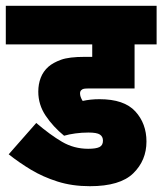

<svg xmlns="http://www.w3.org/2000/svg" viewBox="-20 -642 560 662"><path d="M285 -185Q262 -185 240 -182Q218 -179 201 -174Q163 -205 137.5 -243Q112 -281 112 -326Q112 -352 120.5 -374Q129 -396 147 -412Q163 -426 190.5 -436Q218 -446 273 -446H298V-489H0V-622H520V-489H444V-337H288Q275 -337 269.5 -336Q264 -335 260 -331Q256 -327 256 -320Q256 -308 265 -294Q279 -297 293 -298.5Q307 -300 323 -300Q408 -300 446.5 -258Q485 -216 485 -154Q485 -89 439.5 -44.5Q394 0 290 0Q229 0 178.5 -16Q128 -32 86.5 -57Q45 -82 10 -110L105 -218Q153 -177 194 -153Q235 -129 284 -129Q311 -129 323 -135Q335 -141 335 -157Q335 -171 324.5 -178Q314 -185 285 -185Z"/></svg>

Font: Noto Sans Devanagari UI ExtraCondensed Black
Style: Regular
Weight: 900
Width: 2
Designer: Jelle Bosma - Monotype Design Team
Foundry: Monotype Imaging Inc.
Version: Version 2.003